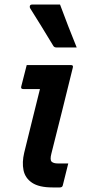

<svg xmlns="http://www.w3.org/2000/svg" viewBox="-20 -821 390 841"><path d="M97 -536H291Q302 -536 299 -525Q276 -431 252.5 -337Q229 -243 205 -148Q198 -121 206 -113Q214 -105 234 -105H279Q273 -82 267 -57Q261 -32 255 -9Q253 0 242 0H210Q151 0 120.5 -20.5Q90 -41 83 -75.5Q76 -110 86 -152Q103 -223 120.5 -292Q138 -361 155 -431H82Q70 -431 73 -442Q79 -465 85 -489Q91 -513 97 -536ZM243 -801Q261 -753 279 -706Q297 -659 316 -613H228Q217 -613 213 -621Q184 -669 161.5 -705.5Q139 -742 112 -785Q109 -790 111 -795.5Q113 -801 120 -801Z"/></svg>

Font: Recursive Sn Lnr St SmB
Style: Italic
Weight: 600
Italic angle: -15°
Version: Version 1.079;hotconv 1.0.112;makeotfexe 2.5.65598; ttfautoh